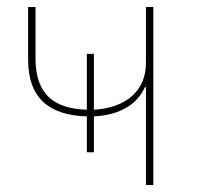

<svg xmlns="http://www.w3.org/2000/svg" viewBox="-20 -526 561 546"><path d="M395 -278H392C373 -235 328 -199 247 -195V-93H227V-195C122 -198 60 -245 60 -356V-506H81V-360C81 -256 135 -217 227 -214V-373H247V-214C339 -219 395 -269 395 -346V-506H416V0H395Z"/></svg>

Font: Plexus Sans Thin
Style: Regular
Weight: 250
Version: Version 2.001;PS 002.001;hotconv 1.0.70;makeotf.lib2.5.58329